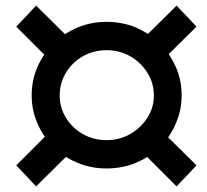

<svg xmlns="http://www.w3.org/2000/svg" viewBox="-20 -660 740 685"><path d="M610 5 505 -100Q486 -88 465 -79Q416 -59 360 -59Q305 -59 257 -79Q235 -88 215 -100L109 5L38 -70L140 -172Q125 -193 114 -219Q93 -266 93 -320Q93 -374 114 -422Q124 -445 138 -465L38 -565L109 -640L212 -538Q233 -552 257 -562Q305 -582 360 -582Q416 -582 465 -562Q487 -552 508 -539L610 -640L681 -565L582 -467Q596 -446 607 -422Q628 -374 628 -320Q628 -266 607 -219Q596 -193 580 -170L681 -70ZM360 -160Q406 -160 444 -181.5Q482 -203 505.5 -239.5Q529 -276 529 -319Q529 -364 505.5 -401Q482 -438 444 -459.5Q406 -481 360 -481Q314 -481 276 -459.5Q238 -438 215.5 -401Q193 -364 193 -319Q193 -276 215.5 -239.5Q238 -203 276 -181.5Q314 -160 360 -160Z"/></svg>

Font: Montserrat Thin SemiBold
Style: Italic
Weight: 600
Italic angle: -11.3°
Version: Version 9.000